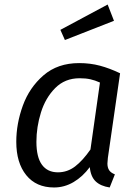

<svg xmlns="http://www.w3.org/2000/svg" viewBox="-20 -817 607 849"><path d="M511 -493 457 -119Q455 -99 455 -94Q455 -76 462.5 -64.5Q470 -53 488 -46L465 12Q425 6 403 -15Q381 -36 377 -78Q346 -36 305.5 -12Q265 12 219 12Q140 12 96 -42.5Q52 -97 52 -190Q52 -270 81 -350Q110 -430 172.5 -484Q235 -538 330 -538Q379 -538 422 -526.5Q465 -515 511 -493ZM141 -190Q141 -122 165.5 -88.5Q190 -55 236 -55Q278 -55 312 -81Q346 -107 380 -156L422 -452Q400 -462 379.5 -466.5Q359 -471 332 -471Q267 -471 224 -427.5Q181 -384 161 -319.5Q141 -255 141 -190ZM484 -725 267 -640 247 -685 456 -797Z"/></svg>

Font: Fira Sans Book
Style: Italic
Weight: 350
Italic angle: -8°
Designer: bBox Type GmbH & Carrois Corporate GbR & Edenspiekermann AG
Foundry: bBox Type GmbH & Carrois Corporate GbR & Edenspiekermann AG
Version: Version 4.301